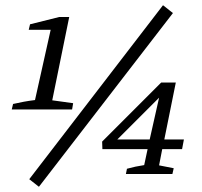

<svg xmlns="http://www.w3.org/2000/svg" viewBox="-20 -666 772 735"><path d="M25 -247 30 -268Q52 -273 71 -276.5Q90 -280 114 -283L174 -552H90L95 -573L207 -601H245L180 -282L260 -271L256 -247ZM129 49 92 20 604 -646 642 -616ZM462 0 466 -20Q498 -29 532 -34L545 -95H372L371 -124L597 -350H653L609 -132H684L677 -95H601L589 -33L645 -22L640 0ZM429 -132H553L589 -292Z"/></svg>

Font: Piazzolla
Style: Italic
Weight: 400
Italic angle: -11.3°
Designer: Juan Pablo del Peral
Foundry: Huerta Tipografica
Version: Version 1.330